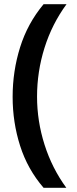

<svg xmlns="http://www.w3.org/2000/svg" viewBox="-20 -734 366 912"><path d="M40 -274Q40 -396 75.5 -509.5Q111 -623 187 -714H296Q227 -620 191.5 -507Q156 -394 156 -275Q156 -159 191.5 -47Q227 65 295 158H187Q111 70 75.5 -41.5Q40 -153 40 -274Z"/></svg>

Font: Noto Sans Javanese SemiBold
Style: Regular
Weight: 600
Version: Version 2.004